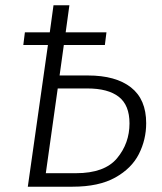

<svg xmlns="http://www.w3.org/2000/svg" viewBox="-20 -705 611 725"><path d="M532 -240Q532 -178 504.5 -123.5Q477 -69 415 -34.5Q353 0 254 0H85L161 -535H68L74 -583H168L182 -685H242L228 -583H382L376 -535H221L205 -420H312Q417 -420 474.5 -375Q532 -330 532 -240ZM469 -239Q469 -308 428.5 -339.5Q388 -371 310 -371H198L153 -51H267Q375 -51 422 -107.5Q469 -164 469 -239Z"/></svg>

Font: Fira Sans Light
Style: Italic
Weight: 300
Italic angle: -8°
Designer: bBox Type GmbH & Carrois Corporate GbR & Edenspiekermann AG
Foundry: bBox Type GmbH & Carrois Corporate GbR & Edenspiekermann AG
Version: Version 4.301